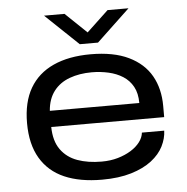

<svg xmlns="http://www.w3.org/2000/svg" viewBox="-52 -776 819 840"><g transform="rotate(-5 357.0 -356.5)"><path d="M363 12Q266 12 198 -17.5Q130 -47 93.5 -108.5Q57 -170 57 -263Q57 -355 92.5 -416Q128 -477 196 -508Q264 -539 360 -539Q461 -539 527 -507Q593 -475 625 -418.5Q657 -362 657 -286V-237H161Q162 -175 189 -137.5Q216 -100 262 -83.5Q308 -67 368 -67Q407 -67 439.5 -76.5Q472 -86 497 -101.5Q522 -117 537 -137Q552 -157 554 -178H652Q651 -144 634 -110Q617 -76 581.5 -48.5Q546 -21 491.5 -4.5Q437 12 363 12ZM161 -308H554Q554 -351 538 -380Q522 -409 494.5 -426.5Q467 -444 431.5 -452Q396 -460 358 -460Q304 -460 260.5 -444Q217 -428 191 -394Q165 -360 161 -308ZM172 -725H262L379 -613H332L451 -725H543L397 -587H317Z"/></g></svg>

Font: Archivo Expanded
Style: Regular
Weight: 400
Width: 7
Designer: Hector Gatti
Foundry: Omnibus-Type
Version: Version 2.001